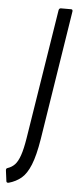

<svg xmlns="http://www.w3.org/2000/svg" viewBox="-103 -685 345 854"><g transform="rotate(5 69.5 -258.5)"><path d="M-30 138Q-40 140 -41 132L-47 86Q-49 75 -40 73Q-22 67 -9 53.5Q4 40 14 11.5Q24 -17 32 -67L124 -646Q126 -655 134 -655H179Q187 -655 186 -646L95 -68Q83 6 66 48Q49 90 25.5 109.5Q2 129 -30 138Z"/></g></svg>

Font: Sofia Sans Extra Condensed
Style: Italic
Weight: 400
Italic angle: -9°
Designer: Botio Nikoltchev, Ani Petrova
Foundry: lettersoup
Version: Version 4.101; ttfautohint (v1.8.4.7-5d5b)